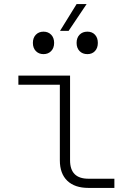

<svg xmlns="http://www.w3.org/2000/svg" viewBox="-20 -920 640 940"><path d="M413 0Q346 0 309.5 -35Q273 -70 273 -135V-505H70V-550H323V-135Q323 -45 413 -45H540V0ZM274 -769 355 -900H404L316 -769ZM408 -655Q384 -655 369.5 -670Q355 -685 355 -710Q355 -735 369.5 -750Q384 -765 408 -765Q431 -765 445 -750Q459 -735 459 -710Q459 -685 445 -670Q431 -655 408 -655ZM193 -655Q170 -655 155.5 -670Q141 -685 141 -710Q141 -735 155.5 -750Q170 -765 193 -765Q216 -765 230.5 -750Q245 -735 245 -710Q245 -685 230.5 -670Q216 -655 193 -655Z"/></svg>

Font: JetBrains Mono NL Thin
Style: Regular
Weight: 100
Monospace: yes
Designer: Philipp Nurullin, Konstantin Bulenkov
Foundry: JetBrains
Version: Version 2.305; ttfautohint (v1.8.4.7-5d5b)